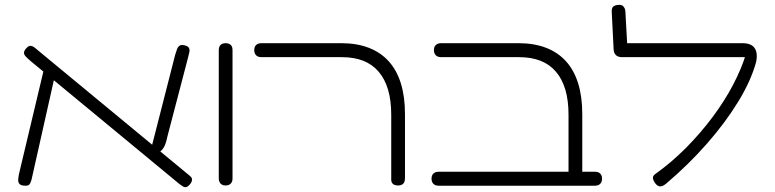

<svg xmlns="http://www.w3.org/2000/svg" viewBox="-20 -759 3212 796"><path d="M766 7Q759 15 752 16.5Q745 18 738.5 14Q732 10 724 4L108 -505Q94 -517 86.5 -525Q79 -533 79.5 -541Q80 -549 89 -559Q99 -570 107.5 -569Q116 -568 126.5 -559.5Q137 -551 151 -539L767 -30Q774 -25 775.5 -18.5Q777 -12 774.5 -6Q772 0 766 7ZM74 10Q64 8 59.5 2Q55 -4 55.5 -14.5Q56 -25 59 -39L163 -476L209 -452L115 -33Q111 -12 106.5 -2Q102 8 95 10Q88 12 74 10ZM625 -117 603 -128 706 -531Q710 -545 714 -555.5Q718 -566 726 -570.5Q734 -575 749 -570Q760 -567 763.5 -560Q767 -553 765 -543Q763 -533 759 -518L674 -193Q670 -173 664.5 -159Q659 -145 649.5 -135.5Q640 -126 625 -117Z M915 10Q906 10 900 6.5Q894 3 890.5 -3.5Q887 -10 887 -19V-552Q887 -561 890.5 -567.5Q894 -574 900.5 -577Q907 -580 916 -580Q925 -580 931.5 -576.5Q938 -573 941 -567Q944 -561 944 -551V-18Q944 -9 940.5 -3Q937 3 931 6.5Q925 10 915 10Z M1631 10Q1622 10 1615.5 7.5Q1609 5 1605.5 -0.5Q1602 -6 1602 -13V-283Q1602 -342 1589 -386.5Q1576 -431 1550 -461.5Q1524 -492 1486 -507Q1448 -522 1397 -522H1064Q1054 -522 1047.5 -525.5Q1041 -529 1037.5 -535.5Q1034 -542 1034 -551Q1034 -561 1037.5 -567Q1041 -573 1047.5 -576.5Q1054 -580 1063 -580H1394Q1459 -580 1508.5 -561Q1558 -542 1591.5 -505Q1625 -468 1642 -413Q1659 -358 1659 -286V-20Q1659 -10 1656 -3.5Q1653 3 1646.5 6.5Q1640 10 1631 10Z M2366 11Q2357 11 2350.5 8.5Q2344 6 2340.5 0.5Q2337 -5 2337 -12V-283Q2337 -342 2324 -386.5Q2311 -431 2285 -461.5Q2259 -492 2221 -507Q2183 -522 2132 -522H1809Q1799 -522 1792.5 -525.5Q1786 -529 1782.5 -535.5Q1779 -542 1779 -551Q1779 -561 1782.5 -567Q1786 -573 1792.5 -576.5Q1799 -580 1808 -580H2129Q2194 -580 2243.5 -561Q2293 -542 2326.5 -505Q2360 -468 2377 -413Q2394 -358 2394 -286V-19Q2394 -9 2391 -2.5Q2388 4 2381.5 7.5Q2375 11 2366 11ZM1799 11Q1789 11 1782.5 7.5Q1776 4 1772.5 -2.5Q1769 -9 1769 -18Q1769 -28 1772.5 -34Q1776 -40 1782.5 -43.5Q1789 -47 1798 -47H2447Q2457 -47 2463 -43.5Q2469 -40 2472.5 -34Q2476 -28 2476 -18Q2476 -9 2472.5 -2.5Q2469 4 2462.5 7.5Q2456 11 2446 11Z M2699 4Q2688 -10 2687 -20Q2686 -30 2696 -37Q2766 -87 2826.5 -148.5Q2887 -210 2936 -276Q2985 -342 3019.5 -408Q3054 -474 3072 -533L3115 -503Q3094 -425 3040.5 -337.5Q2987 -250 2910.5 -163Q2834 -76 2742 2Q2733 10 2725 12.5Q2717 15 2710.5 12.5Q2704 10 2699 4ZM3115 -503 3072 -522H2559Q2543 -522 2534 -530Q2525 -538 2524 -554L2516 -713Q2516 -722 2519 -727.5Q2522 -733 2529.5 -736Q2537 -739 2548 -739Q2556 -739 2561 -735.5Q2566 -732 2569.5 -725Q2573 -718 2573 -707L2580 -580H3057Q3082 -580 3096 -571.5Q3110 -563 3115 -546Q3120 -529 3115 -503Z"/></svg>

Font: Fredoka Expanded Light
Style: Regular
Weight: 300
Width: 7
Designer: Ben Nathan
Foundry: Milena B. Brandão, Ben Nathan
Version: Version 2.001